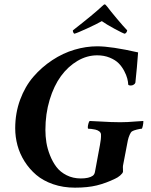

<svg xmlns="http://www.w3.org/2000/svg" viewBox="-20 -867 702 894"><path d="M467.8 -846.7Q470.7 -846.7 478.5 -836.9Q495.1 -814.9 525.4 -778.8Q555.7 -742.7 572.3 -725.6Q569.8 -712.9 560.5 -710Q551.3 -712.4 512.2 -733.6Q473.1 -754.9 454.1 -768.6Q430.2 -754.9 384.3 -733.9Q338.4 -712.9 326.2 -710Q323.2 -711.4 321 -716.6Q318.8 -721.7 319.3 -725.6Q417.5 -802.2 454.1 -836.9Q463.9 -846.7 467.8 -846.7ZM432.6 -651.4Q498 -651.4 623 -623Q623 -615.2 617.4 -553.2Q611.8 -491.2 610.4 -482.4Q609.4 -477.5 603 -473.1Q596.7 -468.8 588.9 -468.8Q580.1 -468.8 577.1 -472.7Q576.7 -485.8 572.5 -501.7Q568.4 -517.6 558.1 -537.1Q547.9 -556.6 532.5 -572.3Q517.1 -587.9 491 -598.6Q464.8 -609.4 432.6 -609.4Q384.8 -609.4 340.8 -583.5Q296.9 -557.6 263.9 -512.7Q231 -467.8 211.2 -402.3Q191.4 -336.9 191.4 -261.7Q191.4 -232.9 196 -203.6Q200.7 -174.3 212.9 -143.6Q225.1 -112.8 242.9 -89.4Q260.7 -65.9 290.3 -51Q319.8 -36.1 356.4 -36.1Q394.5 -36.1 412.1 -48.8Q419.4 -54.2 421.9 -65.4Q423.3 -71.8 427 -92.5Q430.7 -113.3 436.3 -143.1Q441.9 -172.9 445.3 -191.4Q451.2 -220.7 450.2 -241.2Q449.7 -249.5 442.1 -255.4Q434.6 -261.2 423.3 -263.7Q412.1 -266.1 404.5 -266.8Q397 -267.6 390.6 -267.6Q388.7 -268.6 388.9 -275.6Q389.2 -282.7 391.8 -292Q394.5 -301.3 397.5 -303.7Q412.1 -303.2 441.9 -301.5Q471.7 -299.8 495.6 -298.8Q519.5 -297.9 540 -297.9Q557.1 -297.9 574.7 -298.8Q592.3 -299.8 613.5 -301.5Q634.8 -303.2 647.5 -303.7Q647.9 -294.4 645 -281Q642.1 -267.6 639.6 -267.6Q633.3 -267.6 617.4 -263.7Q601.6 -259.8 593.8 -254.9Q589.4 -252 583.7 -239.3Q578.1 -226.6 575.2 -212.9Q556.2 -113.3 552.7 -95.7Q551.8 -90.8 552.5 -80.1Q553.2 -69.3 552.7 -67.4Q551.3 -60.1 539.6 -50Q527.8 -40 516.6 -35.2Q473.6 -14.2 430.9 -3.7Q388.2 6.8 329.1 6.8Q273.9 6.8 227.3 -9.3Q180.7 -25.4 148.7 -52.7Q116.7 -80.1 94.2 -115.7Q71.8 -151.4 61.3 -190.4Q50.8 -229.5 50.8 -269.5Q50.8 -340.3 73.7 -402.6Q96.7 -464.8 135.3 -509.5Q173.8 -554.2 223.4 -586.9Q272.9 -619.6 326.7 -635.5Q380.4 -651.4 432.6 -651.4Z"/></svg>

Font: Amiri
Style: Bold Slanted
Weight: 700
Italic angle: 9°
Designer: Khaled Hosny
Version: Version 000.107